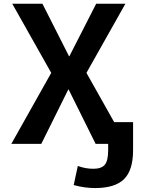

<svg xmlns="http://www.w3.org/2000/svg" viewBox="-20 -750 753 1001"><path d="M39.1 0 247.1 -370.1 43.9 -730.5H201.2L339.8 -457H341.8L481.4 -730.5H633.8L430.7 -370.1L575.2 -113.3H673.8V33.2Q673.8 137.7 626.5 184.1Q579.1 230.5 475.6 230.5Q420.9 230.5 364.3 214.8L385.7 115.2Q424.8 129.9 466.8 129.9Q508.8 129.9 526.4 108.9Q543.9 87.9 543.9 33.2V0H478.5L337.9 -283.2H335.9L195.3 0Z"/></svg>

Font: GenEi M Gothic v2 Bold
Style: Regular
Weight: 700
Version: Version 2.0